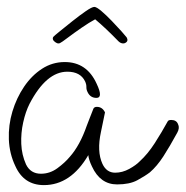

<svg xmlns="http://www.w3.org/2000/svg" viewBox="-20 -527 539 557"><path d="M107.3 10Q49.3 10 24.6 -45Q7.3 -81 5.7 -122.5Q4.1 -164 16 -203.5Q27.9 -243 49.9 -275.5Q71.9 -308 101.9 -327.5Q131.9 -347 167.9 -347Q231.9 -347 260.4 -284Q279.9 -243 259.9 -243Q241.9 -243 234 -260Q230.4 -267 230.6 -274.5Q230.9 -282 226.8 -291Q213.3 -319 175.3 -319Q114.3 -319 65.8 -226Q54.1 -203 47.3 -172Q40.4 -141 41.7 -109.5Q43 -78 55.5 -50Q68.7 -23 98.7 -23Q124.7 -23 146.5 -39Q168.3 -55 182.4 -72Q211.8 -105 231.6 -162Q234.7 -170 239.7 -183Q244.7 -196 251.1 -212Q253.9 -217 260.9 -217Q276.9 -217 284.6 -201L272.8 -144Q260.7 -88 277 -52Q289 -26 314 -26Q335 -26 355 -37Q374.9 -48 385.4 -59Q408.5 -80 428.8 -111.5Q449 -143 466.6 -175Q468.7 -179 476.7 -179Q491.7 -179 496.4 -167Q502 -156 494.2 -142Q472.4 -102 454 -73.5Q435.6 -45 414.8 -27Q400.3 -16 378.1 -4Q355.8 8 319.8 8Q270.8 8 246.8 -44Q237.2 -64 236.2 -77Q185.3 10 107.3 10ZM149.3 -401Q145.3 -401 139.8 -405Q134.4 -409 133.5 -413Q132.3 -418 135.6 -421Q137.2 -423 153.2 -436Q169.2 -449 189.9 -465.5Q210.6 -482 228.7 -494.5Q246.8 -507 253.8 -507Q259.8 -507 274.1 -495Q288.3 -483 304.1 -466.5Q319.9 -450 332.1 -436.5Q344.2 -423 347.1 -419Q348.6 -417 349.5 -413Q350.6 -408 346.4 -404.5Q342.3 -401 337.3 -401Q330.3 -401 323.9 -407Q287.1 -445 256.1 -471Q239.2 -462 216.7 -446.5Q194.3 -431 176.4 -417.5Q158.6 -404 154 -402Q152.3 -401 149.3 -401Z"/></svg>

Font: Oooh Baby
Style: Normal
Weight: 400
Designer: Robert E. Leuschke
Foundry: Robert E. Leuschke
Version: Version 1.011; ttfautohint (v1.8.3)